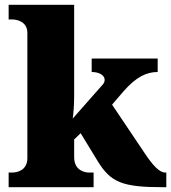

<svg xmlns="http://www.w3.org/2000/svg" viewBox="-20 -780 714 800"><path d="M16 0H370V-61H351C334 -61 289 -69 289 -125V-199L316 -225L388 -107C442 -20 490 0 659 0H673V-61H669C644 -61 617 -90 580 -146L447 -344L496 -401C548 -460 591 -480 637 -480V-536H362V-480C395 -480 416 -465 416 -448C416 -445 416 -438 410 -430L283 -286C286 -304 289 -345 289 -379V-760H16V-699H31C47 -699 94 -692 94 -643V-121C94 -68 48 -61 31 -61H16Z"/></svg>

Font: Noto Serif Gurmukhi Black
Style: Regular
Weight: 900
Designer: Vaibhav Singh and the Monotype Design Team
Foundry: Monotype Imaging Inc.
Version: Version 2.004